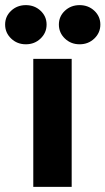

<svg xmlns="http://www.w3.org/2000/svg" viewBox="-76 -730 412 750"><path d="M204 -500V0H54V-500ZM106 -634Q106 -602 82.5 -579.5Q59 -557 25 -557Q-9 -557 -32.5 -579.5Q-56 -602 -56 -634Q-56 -666 -32.5 -688Q-9 -710 25 -710Q59 -710 82.5 -688Q106 -666 106 -634ZM316 -634Q316 -602 292.5 -579.5Q269 -557 235 -557Q201 -557 177.5 -579.5Q154 -602 154 -634Q154 -666 177.5 -688Q201 -710 235 -710Q269 -710 292.5 -688Q316 -666 316 -634Z"/></svg>

Font: Goli Bold
Style: Regular
Weight: 700
Designer: jaikishan Patel
Foundry: MagicType
Version: Version 1.000